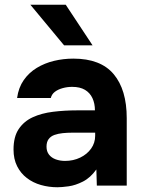

<svg xmlns="http://www.w3.org/2000/svg" viewBox="-20 -782 608 809"><path d="M222 7Q186 7 152.5 -2.5Q119 -12 93 -32Q67 -52 52 -82Q37 -112 37 -152Q37 -206 59 -238.5Q81 -271 118 -288Q155 -305 203.5 -311Q252 -317 304 -317H380Q380 -346 369.5 -368.5Q359 -391 338 -403.5Q317 -416 284 -416Q263 -416 243.5 -410.5Q224 -405 211 -395Q198 -385 194 -369H52Q58 -413 80 -444.5Q102 -476 135 -496Q168 -516 207.5 -525.5Q247 -535 289 -535Q404 -535 459 -469.5Q514 -404 514 -284V0H388L386 -68Q361 -33 329.5 -17Q298 -1 269 3Q240 7 222 7ZM254 -104Q289 -104 318 -118Q347 -132 364 -156Q381 -180 381 -210V-223H285Q264 -223 244.5 -221Q225 -219 209.5 -213.5Q194 -208 185 -196Q176 -184 176 -164Q176 -144 186.5 -130.5Q197 -117 215 -110.5Q233 -104 254 -104ZM250 -591 108 -762H257L370 -591Z"/></svg>

Font: Onest
Style: Bold
Weight: 700
Designer: Dmitri Voloshin, Andrey Kudryavtsev
Foundry: Dmitri Voloshin, Andrey Kudryavtsev
Version: Version 1.000;gftools[0.9.33]